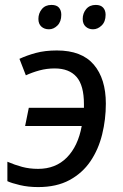

<svg xmlns="http://www.w3.org/2000/svg" viewBox="-20 -750 498 780"><path d="M135 10Q95 10 61 2Q27 -6 10 -14V-93Q40 -80 70 -72Q100 -64 135 -64Q206 -64 251.5 -110Q297 -156 312 -238H82L97 -312H321V-327Q321 -403 291 -437.5Q261 -472 202 -472Q170 -472 140.5 -464Q111 -456 85 -444L59 -511Q89 -525 126 -535Q163 -545 211 -545Q312 -545 361 -487.5Q410 -430 410 -329Q410 -265 395 -204Q380 -143 347.5 -95Q315 -47 262.5 -18.5Q210 10 135 10ZM358 -631Q340 -631 328 -642Q316 -653 316 -673Q316 -696 330 -713Q344 -730 369 -730Q389 -730 399 -719Q409 -708 409 -690Q409 -662 393 -646.5Q377 -631 358 -631ZM179 -631Q160 -631 148 -642Q136 -653 136 -673Q136 -696 150 -713Q164 -730 189 -730Q210 -730 219.5 -719Q229 -708 229 -690Q229 -662 213.5 -646.5Q198 -631 179 -631Z"/></svg>

Font: Noto IKEA Latin
Style: Italic
Weight: 400
Italic angle: -12°
Designer: Monotype Design Team
Foundry: Monotype Imaging Inc.
Version: Version 1.0